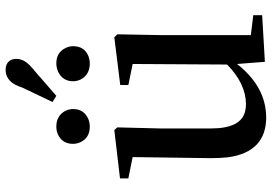

<svg xmlns="http://www.w3.org/2000/svg" viewBox="-164 -805 983 695"><g transform="rotate(-90 327.5 -457.5)"><path d="M380.9 -684.6Q380.9 -722.7 417 -739.3Q431.6 -745.1 445.3 -745.1Q486.3 -745.1 502 -710Q507.8 -697.3 507.8 -684.6Q507.8 -643.6 471.7 -628.9Q459 -624 445.3 -624Q405.3 -624 387.7 -656.2Q380.9 -669.9 380.9 -684.6ZM418 -823.2 328.1 -745.1 305.7 -758.8 358.4 -869.1Q376 -927.7 420.9 -928.7Q454.1 -928.7 460.9 -900.4Q461.9 -894.5 461.9 -889.6Q461.9 -861.3 432.6 -835.9Q425.8 -829.1 418 -823.2ZM216.8 -624Q175.8 -624 160.2 -658.2Q154.3 -670.9 154.3 -684.6Q154.3 -724.6 190.4 -740.2Q203.1 -745.1 216.8 -745.1Q255.9 -745.1 273.4 -712.9Q280.3 -699.2 280.3 -684.6Q280.3 -644.5 243.2 -628.9Q230.5 -624 216.8 -624ZM547.9 -41 620.1 -32.2V0L451.2 9.8L443.4 -90.8Q367.2 5.9 267.6 13.7Q258.8 14.6 251 14.6Q124 14.6 105.5 -125Q102.5 -153.3 102.5 -185.5L106.4 -468.8L29.3 -484.4V-514.6L204.1 -535.2L213.9 -524.4L210 -367.2V-185.5Q210 -75.2 273.4 -61.5Q285.2 -58.6 298.8 -58.6Q373 -59.6 441.4 -127L443.4 -468.8L367.2 -484.4V-513.7L540 -535.2L550.8 -524.4L547.9 -367.2Z"/></g></svg>

Font: GenYoMin JP SemiBold
Style: Regular
Weight: 600
Version: Version 1.001;PS 1;hotconv 16.6.51;makeotf.lib2.5.65220 DEVE